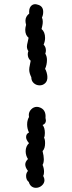

<svg xmlns="http://www.w3.org/2000/svg" viewBox="-20 -750 344 920"><path d="M170 -341Q186 -341 197 -352Q208 -363 207 -382Q207 -390 203.5 -402.5Q200 -415 196 -420Q205 -440 205 -463Q205 -480 197 -493Q200 -501 200 -508Q200 -525 189 -536Q196 -552 196 -568Q196 -597 179 -611Q180 -615 182.5 -625.5Q185 -636 185 -646Q185 -657 181 -666Q187 -678 187 -693Q187 -718 166 -726Q154 -730 149 -730Q135 -730 126.5 -718.5Q118 -707 120 -685Q102 -671 102 -651Q102 -642 105 -631Q101 -617 101 -607Q101 -582 117 -569Q116 -561 112.5 -548Q109 -535 109 -527Q109 -515 116 -505Q113 -498 113 -490Q113 -471 127 -459Q126 -451 123 -438Q120 -425 120 -416Q120 -400 130 -380Q130 -362 142 -351.5Q154 -341 170 -341ZM198 -185Q200 -177 200 -173Q200 -157 184 -151Q195 -138 195 -113Q195 -98 191 -90Q196 -83 196 -64Q196 -38 184 -26Q190 -2 190 13Q190 30 184 40Q191 56 191 73Q191 86 187 93Q193 104 193 113Q193 128 180.5 139Q168 150 152 150Q140 150 131 143Q122 136 118 122Q105 112 105 93Q105 79 114 69Q101 52 101 38Q101 25 114 12Q103 -5 103 -25Q103 -49 119 -64Q105 -80 105 -93Q105 -109 119 -115Q110 -133 110 -154Q110 -166 113 -175.5Q116 -185 119 -189Q118 -192 118 -199Q118 -214 129.5 -226Q141 -238 157 -238Q162 -238 165 -237Q184 -232 192 -218.5Q200 -205 198 -185Z"/></svg>

Font: Pangolin
Style: Regular
Weight: 400
Designer: Kevin Burke
Foundry: Google, Inc.
Version: Version 1.101